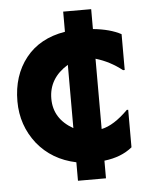

<svg xmlns="http://www.w3.org/2000/svg" viewBox="-47 -657 529 683"><g transform="rotate(-5 217.5 -316.0)"><path d="M204 -202V-428Q135 -386 135 -313Q135 -241 204 -202ZM404 -116Q365 -84 304 -77V-14H204V-80Q118 -98 66 -162Q40 -195 27 -233Q14 -271 14 -314Q14 -406 63.5 -468.5Q113 -531 204 -546V-618H304V-547Q365 -541 404 -520V-392H398Q355 -426 304 -441V-190Q348 -199 399 -250H404Z"/></g></svg>

Font: RailwayN12
Style: Semibold
Weight: 400
Version: 1999; 1.0, initial release  Kernus: V2.0